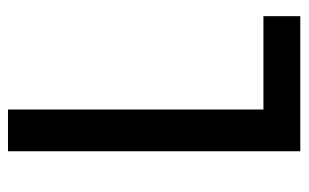

<svg xmlns="http://www.w3.org/2000/svg" viewBox="-162 -684 754 469"><g transform="rotate(-90 214.5 -450.0)"><path d="M79 -93H409V-183H181V-807H79Z"/></g></svg>

Font: Noto Sans Kannada UI Condensed Medium
Style: Regular
Weight: 500
Width: 3
Designer: Jelle Bosma - Monotype Design Team
Foundry: Monotype Imaging Inc.
Version: Version 2.005